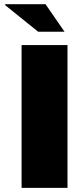

<svg xmlns="http://www.w3.org/2000/svg" viewBox="-20 -905 349 925"><path d="M164.1 -752 3.9 -880.9 5.9 -884.8H199.2L291 -752ZM84 0V-688H305.2V0Z"/></svg>

Font: Archivo-RBTV
Style: Regular
Weight: 500
Designer: Hector Gatti
Foundry: Hector Gatti
Version: ""